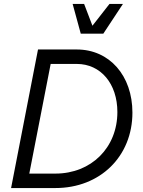

<svg xmlns="http://www.w3.org/2000/svg" viewBox="-20 -950 724 970"><path d="M36 0H260C486 0 649 -160 649 -381C649 -568 533 -700 368 -700H172ZM260 -73H128L236 -627H368C489 -627 573 -527 573 -384C573 -204 441 -73 260 -73ZM388 -780H502L601 -930H533L447 -820L405 -930H347Z"/></svg>

Font: Uncut Sans
Style: Italic
Weight: 400
Italic angle: -11°
Designer: Kasper Nordkvist
Foundry: UNCUT.wtf
Version: Version 1.304;Glyphs 3.2 (3246)